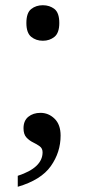

<svg xmlns="http://www.w3.org/2000/svg" viewBox="-20 -561 326 735"><path d="M144 -405Q118 -405 99.5 -420Q81 -435 81 -473Q81 -512 99.5 -526.5Q118 -541 144 -541Q170 -541 188.5 -526.5Q207 -512 207 -473Q207 -435 188.5 -420Q170 -405 144 -405ZM48 112Q143 81 143 22Q143 7 132 -1Q121 -9 106.5 -16Q92 -23 81 -35Q70 -47 70 -70Q70 -99 88.5 -114Q107 -129 135 -129Q166 -129 189 -106.5Q212 -84 212 -42Q212 22 174.5 75Q137 128 48 154Z"/></svg>

Font: NotoSerif-Regular
Style: Regular
Weight: 400
Designer: Monotype Design Team
Foundry: Monotype Imaging Inc.
Version: Version 2.007; ttfautohint (v1.8) -l 8 -r 50 -G 200 -x 14 -D